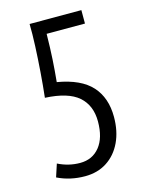

<svg xmlns="http://www.w3.org/2000/svg" viewBox="-109 -760 638 842"><g transform="rotate(-15 210.0 -339.0)"><path d="M172 15Q104 15 47 -13L66 -71Q114 -47 166 -47Q222 -47 255 -88Q288 -129 288 -203Q288 -276 241 -317Q194 -358 90 -363Q96 -417 100.5 -476.5Q105 -536 107.5 -592.5Q110 -649 109 -693H344V-632H170Q169 -566 166 -516.5Q163 -467 158 -416Q264 -398 312.5 -344.5Q361 -291 361 -204Q361 -139 337.5 -89.5Q314 -40 271.5 -12.5Q229 15 172 15Z"/></g></svg>

Font: Ubuntu Sans Condensed
Style: Regular
Weight: 400
Width: 3
Designer: Dalton Maag Ltd
Foundry: Dalton Maag Ltd
Version: Version 1.006; ttfautohint (v1.8.4.7-5d5b)